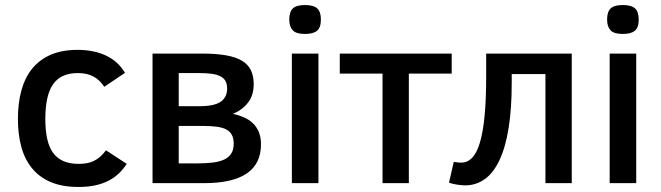

<svg xmlns="http://www.w3.org/2000/svg" viewBox="-20 -724 2612 759"><path d="M481 -76.2Q467.3 -55.2 449.7 -38.3Q432.1 -21.5 408.9 -9.5Q385.7 2.4 356.2 8.8Q326.7 15.1 290 15.1Q225.6 15.1 180.2 -4.4Q134.8 -23.9 106 -59.6Q77.1 -95.2 64 -144.5Q50.8 -193.8 50.8 -253.9Q50.8 -316.4 64.7 -366.9Q78.6 -417.5 107.4 -452.9Q136.2 -488.3 180.7 -507.6Q225.1 -526.9 286.1 -526.9Q351.1 -526.9 398.9 -504.4Q446.8 -481.9 474.1 -436L392.1 -380.9Q375 -407.2 350.1 -421.1Q325.2 -435.1 287.1 -435.1Q221.2 -435.1 190.2 -391.4Q159.2 -347.7 159.2 -253.9Q159.2 -210.9 166 -177.7Q172.9 -144.5 188.2 -122.1Q203.6 -99.6 229 -87.9Q254.4 -76.2 291 -76.2Q308.1 -76.2 323 -78.9Q337.9 -81.5 351.1 -87.9Q364.3 -94.2 376 -104.5Q387.7 -114.7 398.9 -129.9Z M1011.7 -153.8Q1011.7 -76.2 955.3 -38.1Q898.9 0 786.6 0H583V-512.2H777.8Q834 -512.2 873 -505.4Q912.1 -498.5 936.5 -483.9Q960.9 -469.2 971.9 -446.3Q982.9 -423.3 982.9 -391.1Q982.9 -347.2 960.2 -318.1Q937.5 -289.1 900.9 -273.9Q925.3 -268.6 945.6 -259.5Q965.8 -250.5 980.5 -236.1Q995.1 -221.7 1003.4 -201.4Q1011.7 -181.2 1011.7 -153.8ZM877.9 -374Q877.9 -392.1 871.1 -404.1Q864.3 -416 850.3 -422.9Q836.4 -429.7 815.9 -432.4Q795.4 -435.1 768.6 -435.1H686.5V-304.2H768.6Q826.7 -304.2 852.3 -321.8Q877.9 -339.4 877.9 -374ZM903.8 -155.8Q903.8 -176.3 897 -189.9Q890.1 -203.6 875.5 -211.7Q860.8 -219.7 838.1 -222.9Q815.4 -226.1 783.7 -226.1H686.5V-78.1H758.8Q793 -78.1 820.1 -81.3Q847.2 -84.5 865.7 -93Q884.3 -101.6 894 -116.7Q903.8 -131.8 903.8 -155.8Z M1248.5 -647Q1248.5 -614.7 1233.2 -602.3Q1217.8 -589.8 1185.5 -589.8Q1150.4 -589.8 1137 -604.5Q1123.5 -619.1 1123.5 -647Q1123.5 -677.2 1137.7 -690.7Q1151.9 -704.1 1185.5 -704.1Q1219.2 -704.1 1233.9 -690.9Q1248.5 -677.7 1248.5 -647ZM1133.8 0V-512.2H1238.8V0Z M1765.6 -433.1H1596.2V0H1492.2V-433.1H1323.2V-512.2H1765.6Z M2002.9 -431.2V-397Q2002.9 -294.4 1990.7 -218.3Q1978.5 -142.1 1954.8 -91.6Q1931.2 -41 1896.7 -16.1Q1862.3 8.8 1817.9 8.8Q1810.5 8.8 1801.5 7.8Q1792.5 6.8 1783.7 5.4Q1774.9 3.9 1767.3 2Q1759.8 0 1754.9 -2L1773.9 -84Q1782.2 -82.5 1790.3 -81.8Q1798.3 -81.1 1803.2 -81.1Q1827.6 -81.1 1845.9 -99.6Q1864.3 -118.2 1876.7 -158.9Q1889.2 -199.7 1895.5 -264.4Q1901.9 -329.1 1901.9 -420.9V-512.2H2240.2V0H2136.2V-431.2Z M2504.9 -647Q2504.9 -614.7 2489.5 -602.3Q2474.1 -589.8 2441.9 -589.8Q2406.7 -589.8 2393.3 -604.5Q2379.9 -619.1 2379.9 -647Q2379.9 -677.2 2394 -690.7Q2408.2 -704.1 2441.9 -704.1Q2475.6 -704.1 2490.2 -690.9Q2504.9 -677.7 2504.9 -647ZM2390.1 0V-512.2H2495.1V0Z"/></svg>

Font: Clear Sans Medium
Style: Regular
Weight: 500
Foundry: Intel Corporation
Version: Version 1.00